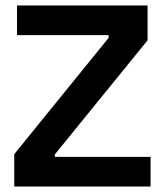

<svg xmlns="http://www.w3.org/2000/svg" viewBox="-20 -680 601 700"><path d="M32 0V-118L376 -542V-552H42V-660H518V-533L180 -117V-108H529V0Z"/></svg>

Font: Bricolage Grotesque 28pt SemiBold
Style: Regular
Weight: 600
Version: Version 1.001;gftools[0.9.33.dev8+g029e19f]